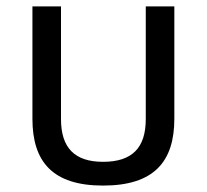

<svg xmlns="http://www.w3.org/2000/svg" viewBox="-20 -568 644 598"><path d="M301 10C459 10 523 -64 523 -198V-548H434V-197C434 -108 392 -64 301 -64C212 -64 170 -108 170 -197V-548H81V-198C81 -64 144 10 301 10Z"/></svg>

Font: Noto Sans Thai
Style: Regular
Weight: 400
Designer: Monotype Design Team
Foundry: Monotype Imaging Inc.
Version: Version 1.901